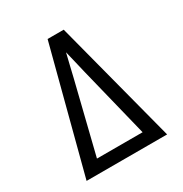

<svg xmlns="http://www.w3.org/2000/svg" viewBox="-171 -863 942 991"><g transform="rotate(-30 300.0 -367.5)"><path d="M60 0 188 -490 252 -735H348L412 -490L540 0ZM436 -73 333 -490Q325 -525 316.5 -559.5Q308 -594 300 -628Q292 -594 283.5 -559.5Q275 -525 267 -490L164 -73Z"/></g></svg>

Font: Iosevka SS04 Extended
Style: Regular
Weight: 400
Width: 7
Monospace: yes
Designer: Belleve Invis
Foundry: Belleve Invis
Version: Version 19.0.0; ttfautohint (v1.8.4)